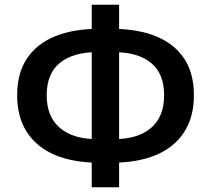

<svg xmlns="http://www.w3.org/2000/svg" viewBox="-20 -772 885 806"><path d="M395 -89Q289 -89 212 -121Q135 -153 93.5 -216.5Q52 -280 52 -372Q52 -465 93.5 -527Q135 -589 212 -620Q289 -651 395 -651H450Q557 -651 634 -620Q711 -589 752.5 -527Q794 -465 794 -372Q794 -280 752.5 -216.5Q711 -153 634 -121Q557 -89 450 -89ZM385 -188H460Q559 -188 614 -235Q669 -282 669 -372Q669 -463 614 -508Q559 -553 460 -553H385Q287 -553 231.5 -508Q176 -463 176 -372Q176 -282 231.5 -235Q287 -188 385 -188ZM365 14V-752H480V14Z"/></svg>

Font: Noto Sans TC SemiBold
Style: Regular
Weight: 600
Designer: Ryoko NISHIZUKA  (kana, bopomofo & ideographs); Paul D. Hunt (Latin, Greek & Cyrillic); Sandoll Communications , Soo-you
Foundry: Adobe
Version: Version 2.004-H2;hotconv 1.0.118;makeotfexe 2.5.65603